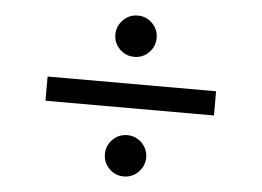

<svg xmlns="http://www.w3.org/2000/svg" viewBox="-49 -782 1099 806"><g transform="rotate(5 500.0 -379.0)"><path d="M500 -718Q536 -718 561.5 -692.5Q587 -667 587 -631Q587 -595 561.5 -569.5Q536 -544 500 -544Q464 -544 438.5 -569.5Q413 -595 413 -631Q413 -666 438.5 -692Q464 -718 500 -718ZM855 -430V-328H145V-430ZM500 -214Q536 -214 561.5 -188.5Q587 -163 587 -127Q587 -92 561.5 -66Q536 -40 500 -40Q464 -40 438.5 -65.5Q413 -91 413 -127Q413 -163 438.5 -188.5Q464 -214 500 -214Z"/></g></svg>

Font: Noto Sans KR
Style: Bold
Weight: 700
Designer: Ryoko NISHIZUKA  (kana, bopomofo & ideographs); Paul D. Hunt (Latin, Greek & Cyrillic); Sandoll Communications , Soo-you
Foundry: Adobe
Version: Version 2.004-H2;hotconv 1.0.118;makeotfexe 2.5.65603